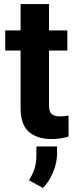

<svg xmlns="http://www.w3.org/2000/svg" viewBox="-20 -679 378 951"><path d="M313.5 -528.3V-428.7H222.7V-159.2Q222.7 -125 236.3 -113.8Q250 -102.5 277.8 -102.5Q291 -102.5 301.3 -103.8Q311.5 -105 319.3 -106.4L319.8 -2.9Q301.8 2.9 280.8 6.3Q259.8 9.8 234.4 9.8Q164.6 9.8 123.3 -25.6Q82 -61 82 -145V-428.7H5.9V-528.3H82V-658.7H222.7V-528.3ZM262.7 46.4V81.5Q262.7 127.4 242.7 174.6Q222.7 221.7 192.9 252L123.5 213.9Q140.6 187.5 150.4 158.4Q160.2 129.4 160.2 88.4V46.4Z"/></svg>

Font: Vazirmatn FD
Style: Bold
Weight: 700
Designer: Saber Rastikerdar
Foundry: Saber Rastikerdar
Version: Version 33.001